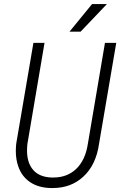

<svg xmlns="http://www.w3.org/2000/svg" viewBox="-20 -924 598 954"><path d="M557.6 -710.9 472.2 -210Q457.5 -104.5 393.6 -45.9Q332.5 10.3 242.2 10.3Q237.8 10.3 232.9 10.3Q172.4 9.3 130.6 -18.3Q88.9 -45.9 71.3 -95.7Q58.6 -130.9 58.6 -173.3Q58.6 -190.9 60.5 -209.5L146 -710.9H201.2L116.2 -209Q114.3 -191.9 114.3 -176.3Q114.3 -121.1 138.7 -87.4Q169.9 -43.9 236.8 -42Q241.2 -42 245.6 -42Q312.5 -42 357.4 -83.5Q404.3 -127.9 416.5 -209L501.5 -710.9ZM437.5 -903.8H511.2L380.4 -766.6H325.2Z"/></svg>

Font: MAUL Condensed Light Italic
Style: Light Italic
Weight: 300
Italic angle: -12°
Designer: MAUL
Version: Version 1.0; 2020; ttfautohint (v1.8.3)